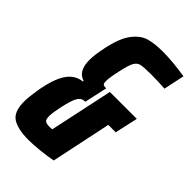

<svg xmlns="http://www.w3.org/2000/svg" viewBox="-214 -773 858 858"><g transform="rotate(45 214.5 -344.0)"><path d="M5 -99Q5 -128 13 -178Q28 -264 55.5 -304Q83 -344 128 -349V-353Q80 -367 80 -438Q80 -470 91 -522Q107 -600 136 -638Q165 -676 199.5 -686Q234 -696 286 -696Q347 -696 429 -683L408 -584Q357 -587 322 -587Q275 -587 257.5 -583Q240 -579 230 -560.5Q220 -542 210 -494Q199 -446 199 -423Q199 -410 203 -405.5Q207 -401 216 -401H223L199 -292H193Q177 -292 164.5 -274Q152 -256 139 -195Q130 -153 130 -134Q130 -112 138 -106Q146 -100 163 -100Q176 -100 182 -101L246 -401H416L392 -292H345L285 -7Q255 -1 213 3.5Q171 8 140 8Q73 8 39 -13.5Q5 -35 5 -99Z"/></g></svg>

Font: Saira Ultra Condensed Black
Style: Italic
Weight: 900
Width: 1
Italic angle: -12°
Designer: Hector Gatti with collaboration of the Omnibus-Type team
Foundry: Omnibus-Type
Version: Version 1.001; ttfautohint (v1.8)